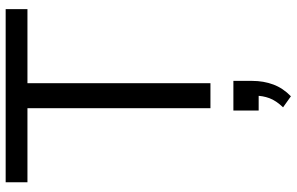

<svg xmlns="http://www.w3.org/2000/svg" viewBox="-200 -544 1022 661"><g transform="rotate(-90 310.5 -214.0)"><path d="M268 0V-630H13V-705H609V-630H354V0ZM309 277 271 250Q294 226 302.5 203Q311 180 311 155L330 166H260V79H362V144Q362 183 349.5 216.5Q337 250 309 277Z"/></g></svg>

Font: Nunito Sans 10pt
Style: Regular
Weight: 400
Designer: Vernon Adams
Foundry: Vernon Adams
Version: Version 3.101;gftools[0.9.27]